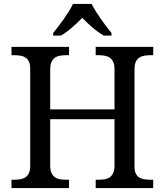

<svg xmlns="http://www.w3.org/2000/svg" viewBox="-20 -951 833 971"><path d="M463.9 0V-42H477.1Q494.1 -42 509 -44.4Q523.9 -46.9 534.9 -54.4Q545.9 -62 552.5 -76.2Q559.1 -90.3 559.1 -113.8V-348.1H233.9V-113.8Q233.9 -90.3 240.5 -76.2Q247.1 -62 258.1 -54.4Q269 -46.9 284.2 -44.4Q299.3 -42 315.9 -42H329.1V0H38.1V-42H50.8Q67.9 -42 82.8 -44.4Q97.7 -46.9 108.9 -54.4Q120.1 -62 126.5 -76.2Q132.8 -90.3 132.8 -113.8V-604Q132.8 -626 126.2 -639.4Q119.6 -652.8 108.4 -660.2Q97.2 -667.5 82.3 -669.7Q67.4 -671.9 50.8 -671.9H38.1V-713.9H329.1V-671.9H315.9Q299.3 -671.9 284.2 -669.4Q269 -667 258.1 -659.4Q247.1 -651.9 240.5 -637.7Q233.9 -623.5 233.9 -600.1V-397.9H559.1V-600.1Q559.1 -623.5 552.5 -637.7Q545.9 -651.9 534.9 -659.4Q523.9 -667 509 -669.4Q494.1 -671.9 477.1 -671.9H463.9V-713.9H754.9V-671.9H742.2Q725.1 -671.9 710.2 -669.4Q695.3 -667 684.1 -659.4Q672.9 -651.9 666.5 -637.7Q660.2 -623.5 660.2 -600.1V-108.9Q660.2 -86.9 666.7 -73.5Q673.3 -60.1 684.6 -53.2Q695.8 -46.4 710.7 -44.2Q725.6 -42 742.2 -42H754.9V0ZM249 -784.2Q260.7 -798.3 274.9 -816.9Q289.1 -835.4 303 -855.2Q316.9 -875 329.1 -894.8Q341.3 -914.6 349.1 -931.2H443.8Q451.7 -914.6 463.9 -894.8Q476.1 -875 490 -855.2Q503.9 -835.4 518.1 -816.9Q532.2 -798.3 543.9 -784.2V-771H504.9Q476.1 -787.6 447.3 -812.3Q418.5 -836.9 396 -860.8Q373 -836.9 344.7 -812.3Q316.4 -787.6 288.1 -771H249Z"/></svg>

Font: Droid Serif
Style: Regular
Weight: 400
Designer: Monotype Design team
Foundry: Monotype Imaging Inc.
Version: Version 1.03